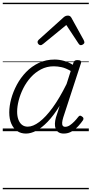

<svg xmlns="http://www.w3.org/2000/svg" viewBox="-20 -950 663 1390"><path d="M168 17Q131 17 104 -1.5Q77 -20 62 -54.5Q47 -89 47 -136Q47 -182 61 -234Q75 -286 102 -336.5Q129 -387 169 -428.5Q209 -470 261 -494.5Q313 -519 376 -519Q408 -519 442.5 -509.5Q477 -500 507 -481L512 -497Q516 -508 522.5 -511.5Q529 -515 542 -515Q560 -515 565 -508Q570 -501 565 -489L438 -100Q431 -77 430 -62Q429 -47 434.5 -39.5Q440 -32 452 -32Q469 -32 485.5 -43Q502 -54 518 -70.5Q534 -87 546 -103Q552 -111 558 -112.5Q564 -114 573 -107Q583 -101 584 -94Q585 -87 581 -80Q569 -62 548.5 -39Q528 -16 501 0.5Q474 17 442 17Q419 17 404.5 8Q390 -1 383.5 -17Q377 -33 377.5 -54Q378 -75 385 -100Q392 -120 398.5 -141.5Q405 -163 412 -184Q368 -113 325 -68.5Q282 -24 242.5 -3.5Q203 17 168 17ZM104 -141Q104 -109 113 -84.5Q122 -60 139 -46.5Q156 -33 181 -33Q219 -33 265 -67.5Q311 -102 361 -170.5Q411 -239 462 -342L492 -436Q456 -457 426.5 -463.5Q397 -470 369 -470Q319 -470 277 -448Q235 -426 203 -390.5Q171 -355 149 -311.5Q127 -268 115.5 -223.5Q104 -179 104 -141ZM274 -623Q265 -623 258.5 -630Q252 -637 252 -645Q252 -650 254 -654Q256 -658 260 -662L441 -825Q449 -832 456.5 -834.5Q464 -837 472 -837Q479 -837 485 -834Q491 -831 496 -823L586 -660Q588 -655 589.5 -651Q591 -647 591 -644Q591 -635 582 -629Q573 -623 566 -623Q560 -623 556 -626Q552 -629 549 -634L460 -769L295 -634Q288 -629 283.5 -626Q279 -623 274 -623ZM0 410H623V420H0ZM0 -20H623V0H0ZM0 -505H623V-500H0ZM0 -930H623V-920H0Z"/></svg>

Font: Playwrite DE LA Guides
Style: Regular
Weight: 400
Designer: Veronika Burian, José Scaglione
Foundry: TypeTogether
Version: Version 1.003